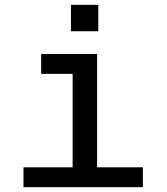

<svg xmlns="http://www.w3.org/2000/svg" viewBox="-20 -773 690 793"><path d="M280 0V-550H381V0ZM77 0V-82H570V0ZM150 -468V-550H330V-468ZM273 -644V-753H386V-644Z"/></svg>

Font: Azeret Mono Thin
Style: Regular
Weight: 400
Version: Version 1.002